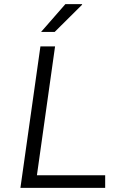

<svg xmlns="http://www.w3.org/2000/svg" viewBox="-20 -911 640 931"><path d="M79 0 176 -686H247L159 -61H490V0ZM179 -756 297 -891H378V-888L245 -756Z"/></svg>

Font: Chivo Mono Medium ExtraLight
Style: Italic
Weight: 250
Italic angle: -8.05°
Monospace: yes
Version: Version 1.008